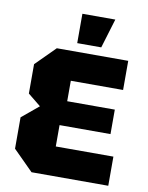

<svg xmlns="http://www.w3.org/2000/svg" viewBox="-83 -790 655 850"><g transform="rotate(10 244.5 -365.0)"><path d="M118 0 28 -90V-231L104 -294L46 -341V-473L133 -560H454V-429H219V-337H433V-227H204V-131H463V0ZM218 -598V-730H366L326 -598Z"/></g></svg>

Font: Tektur SemiCondensed
Style: Bold
Weight: 700
Width: 4
Designer: Adam Jagosz
Foundry: Adam Jagosz
Version: Version 1.005;gftools[0.9.30]